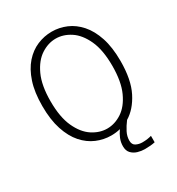

<svg xmlns="http://www.w3.org/2000/svg" viewBox="-206 -836 1062 1149"><g transform="rotate(-30 325.0 -262.0)"><path d="M324.5 11Q272.5 11 224 -9.5Q175.5 -30 137.2 -73.2Q99 -116.5 76.5 -184.8Q54 -253 54 -348Q54 -443 76.5 -510.8Q99 -578.5 137.2 -621.8Q175.5 -665 224 -685.5Q272.5 -706 324.5 -706Q376.5 -706 424.8 -685.5Q473 -665 511.2 -621.8Q549.5 -578.5 572 -510.8Q594.5 -443 594.5 -348Q594.5 -219 554 -139.5Q513.5 -60 452 -23Q430 6 415.8 34Q401.5 62 401.5 91.5Q401.5 119.5 421.5 129.5Q441.5 139.5 464.5 139.5Q484 139.5 500.5 137Q517 134.5 528 131V175.5Q499 182 457 182Q433.5 182 409 174.8Q384.5 167.5 368 150Q351.5 132.5 351.5 102Q351.5 74 361.5 49.5Q371.5 25 387 3.5Q357 11 324.5 11ZM324.5 -37Q377 -37 425.8 -69Q474.5 -101 506 -169.8Q537.5 -238.5 537.5 -348Q537.5 -457 506 -525.5Q474.5 -594 425.8 -626Q377 -658 324.5 -658Q272 -658 223 -626Q174 -594 142.5 -525.5Q111 -457 111 -348Q111 -238.5 142.5 -169.8Q174 -101 223 -69Q272 -37 324.5 -37Z"/></g></svg>

Font: Trispace ExtraLight
Style: Regular
Weight: 200
Designer: Tyler Finck
Foundry: Etcetera Type Company
Version: Version 1.210; ttfautohint (v1.8.3)